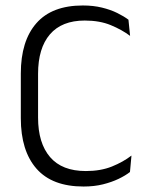

<svg xmlns="http://www.w3.org/2000/svg" viewBox="-20 -670 544 701"><path d="M285 11Q170.5 11 113.2 -54.2Q56 -119.5 56 -238.5V-401.5Q56 -520.5 112.8 -585.2Q169.5 -650 282.5 -650Q321 -650 352.5 -642.2Q384 -634.5 408.2 -622.5Q432.5 -610.5 449 -598L455 -539Q425 -561.5 384.5 -578.2Q344 -595 289.5 -595Q205.5 -595 162.2 -544.5Q119 -494 119 -400.5V-240.5Q119 -147.5 162.8 -96.5Q206.5 -45.5 293.5 -45.5Q347.5 -45.5 388.5 -62Q429.5 -78.5 460 -102L454.5 -42Q438 -29 413 -17Q388 -5 356 3Q324 11 285 11Z"/></svg>

Font: Anek Kannada Light
Style: Regular
Weight: 300
Designer: Vaishnavi Murthy, Maithili Shingre (Kannada) & Yesha Goshar (Latin)
Foundry: Ek Type
Version: Version 1.003